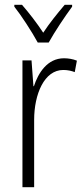

<svg xmlns="http://www.w3.org/2000/svg" viewBox="-20 -784 353 804"><path d="M138 -606H184C209 -651 251 -714 282 -756V-764H251C218 -725 188 -688 161 -647C135 -687 100 -732 72 -764H40V-756C68 -721 113 -652 138 -606ZM248 -540C178 -540 140 -478 122 -423H120L112 -531H74V0H123V-282C123 -389 165 -491 245 -491C264 -491 280 -487 293 -482L302 -530C285 -537 265 -540 248 -540Z"/></svg>

Font: Noto Sans Armenian Condensed ExtraLight
Style: Regular
Weight: 200
Width: 3
Designer: Monotype Design Team
Foundry: Monotype Imaging Inc.
Version: Version 2.008